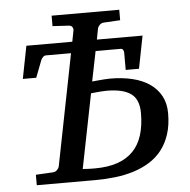

<svg xmlns="http://www.w3.org/2000/svg" viewBox="-50 -737 780 787"><g transform="rotate(-5 339.5 -343.5)"><path d="M521 -257.8Q521 -314 488.3 -337.4Q455.6 -360.8 389.2 -360.8Q380.9 -360.8 369.9 -360.1Q358.9 -359.4 348.6 -358.4Q336.4 -356.9 324.2 -356L263.2 -49.8Q271 -49.3 279.3 -48.8Q286.1 -48.3 294.9 -48.1Q303.7 -47.9 313 -47.9Q367.2 -47.9 406.5 -61.5Q445.8 -75.2 471.2 -101.6Q496.6 -127.9 508.8 -167.2Q521 -206.5 521 -257.8ZM631.8 -247.1Q631.8 -198.2 619.6 -160.9Q607.4 -123.5 585.9 -96.2Q564.5 -68.8 534.4 -50.3Q504.4 -31.7 468.5 -20.5Q432.6 -9.3 392.3 -4.6Q352.1 0 310.1 0H69.8V-43L141.1 -46.9Q151.4 -47.9 158 -54.9Q164.6 -62 166 -67.9L256.8 -526.9H153.8Q147 -526.9 141.6 -521.7Q136.2 -516.6 132.8 -508.8L106 -439H50.8L77.1 -573.2H266.1L274.9 -619.1Q276.4 -625 272.5 -632.1Q268.6 -639.2 257.8 -640.1L190.9 -644V-687H469.2V-644L400.9 -640.1Q390.6 -639.2 384 -632.1Q377.4 -625 376 -619.1L367.2 -573.2H555.2L528.8 -439H474.1V-508.8Q474.1 -516.6 470.9 -521.7Q467.8 -526.9 460 -526.9H357.9L333 -403.8Q346.2 -404.8 359.4 -406.2Q370.6 -407.2 383.5 -408.2Q396.5 -409.2 407.2 -409.2Q456.5 -409.2 497.8 -399.4Q539.1 -389.6 568.8 -369.4Q598.6 -349.1 615.2 -318.6Q631.8 -288.1 631.8 -247.1Z"/></g></svg>

Font: Charis SIL CyrE
Style: Italic
Weight: 400
Italic angle: -11°
Foundry: SIL International
Version: Version 5.000